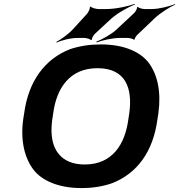

<svg xmlns="http://www.w3.org/2000/svg" viewBox="-20 -947 911 977"><path d="M781 -339 786 -371C801 -481 781 -568 737 -627C696 -681 615 -721 493 -721C437 -721 385 -713 337 -697C208 -647 125 -534 103 -371L98 -339C83 -230 106 -142 150 -84C191 -30 274 10 395 10C451 10 503 2 551 -15C678 -65 759 -175 781 -339ZM411 -110C380 -110 353 -115 330 -125C254 -159 232 -239 246 -339L251 -372C268 -498 334 -600 476 -600C620 -600 655 -498 638 -372L633 -339C616 -214 553 -110 411 -110ZM663 -881 572 -796C545 -771 497 -745 470 -735L472 -731C500 -742 552 -754 592 -754H630C639 -754 659 -749 660 -745L665 -746C664 -751 674 -766 680 -771L767 -854C797 -882 843 -911 871 -923V-926C842 -915 790 -901 752 -901H714C706 -901 683 -907 682 -912L677 -910C680 -905 669 -887 663 -881ZM423 -877 351 -798C327 -772 288 -745 267 -734L268 -730C289 -741 338 -754 376 -754H409C419 -754 441 -748 442 -743L448 -745C445 -750 456 -768 462 -774L546 -852C579 -881 634 -912 667 -924L665 -927C632 -915 568 -901 522 -901H480C469 -901 444 -908 441 -914L437 -912C440 -906 430 -885 423 -877Z"/></svg>

Font: Asimov
Style: EdgeWideIt
Weight: 500
Designer: Google
Version: Version 2.000980: 2014